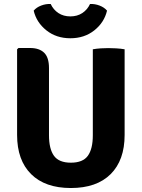

<svg xmlns="http://www.w3.org/2000/svg" viewBox="-20 -931 714 966"><path d="M607 -252Q607 -125 536.8 -55Q466.5 15 336.5 15Q207 15 136.5 -55Q66 -125 66 -252V-683L73 -689.5H131.5Q177.5 -689.5 202 -665.8Q226.5 -642 226.5 -588.5V-250.5Q226.5 -182 251.5 -147.2Q276.5 -112.5 336.5 -112.5Q397 -112.5 422 -147.2Q447 -182 447 -250.5V-683Q466.5 -686.5 487.8 -687.8Q509 -689 525 -689Q539.5 -689 563.8 -687.8Q588 -686.5 607 -683ZM518.5 -877.5Q504.5 -818 454.5 -778.2Q404.5 -738.5 334 -738.5Q263.5 -738.5 213.5 -778.2Q163.5 -818 149.5 -877.5Q163.5 -894 187 -903Q210.5 -912 235 -911Q248.5 -882 274 -865.2Q299.5 -848.5 334 -848.5Q368.5 -848.5 394 -865.2Q419.5 -882 433 -911Q457.5 -912 481 -903Q504.5 -894 518.5 -877.5Z"/></svg>

Font: Signika SC
Style: Bold
Weight: 700
Designer: Anna Giedryś
Foundry: Anna Giedryś
Version: Version 2.000; ttfautohint (v1.8.3) -l 8 -r 50 -G 200 -x 9 -